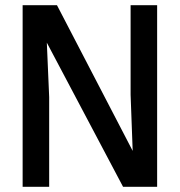

<svg xmlns="http://www.w3.org/2000/svg" viewBox="-20 -718 690 738"><path d="M67 0V-698H199L490 -138L482 -354V-698H584V0H453L160 -554L169 -345V0Z"/></svg>

Font: Azeret Mono Thin
Style: Regular
Weight: 400
Version: Version 1.002